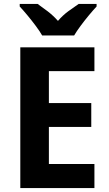

<svg xmlns="http://www.w3.org/2000/svg" viewBox="-20 -1047 554 974"><path d="M459 -93H83V-807H459V-686H228V-524H443V-403H228V-215H459ZM194 -867Q182 -888 161.5 -915.5Q141 -943 119 -969.5Q97 -996 80 -1014V-1027H171Q194 -1011 222 -989.5Q250 -968 274 -941Q298 -969 326.5 -990Q355 -1011 379 -1027H470V-1014Q453 -996 431 -969.5Q409 -943 389 -916Q369 -889 356 -867Z"/></svg>

Font: Noto Sans Telugu UI SemiCondensed
Style: Bold
Weight: 700
Width: 4
Designer: Jelle Bosma - Monotype Design Team
Foundry: Monotype Imaging Inc.
Version: Version 2.005; ttfautohint (v1.8.4.7-5d5b)